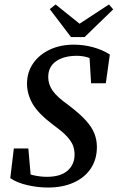

<svg xmlns="http://www.w3.org/2000/svg" viewBox="-20 -826 527 860"><path d="M26 -28 42 -161H107L119 -23L69 -64Q95 -49 127.5 -41.5Q160 -34 190 -34Q251 -34 282.5 -61.5Q314 -89 314 -134Q314 -154 307.5 -172.5Q301 -191 281.5 -213Q262 -235 223 -263Q151 -317 126 -361Q101 -405 101 -451Q101 -502 128 -541.5Q155 -581 202.5 -603.5Q250 -626 311 -626Q353 -626 395 -615Q437 -604 472 -582L454 -453H388L380 -586L425 -545Q394 -563 371 -569.5Q348 -576 324 -576Q266 -576 231 -551.5Q196 -527 196 -481Q196 -448 216 -419.5Q236 -391 287 -355Q337 -317 364.5 -286.5Q392 -256 403 -227.5Q414 -199 414 -168Q414 -112 386.5 -71Q359 -30 309.5 -8Q260 14 195 14Q150 14 103.5 3.5Q57 -7 26 -28ZM229 -806 366 -696H300L468 -806L487 -784L359 -660H298L203 -785Z"/></svg>

Font: Lisu Bosa
Style: Bold Italic
Weight: 700
Italic angle: -19°
Designer: David Morse, Annie Olsen, Victor Gaultney, Frank Grießhammer (Latin)
Foundry: SIL International
Version: Version 2.000